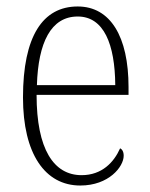

<svg xmlns="http://www.w3.org/2000/svg" viewBox="-20 -563 463 593"><path d="M228 10C316 10 362 -48 362 -82C362 -95 357 -102 351 -105C332 -62 295 -22 232 -22C146 -22 93 -102 93 -270H377V-294C377 -450 321 -543 220 -543C112 -543 51 -451 51 -262C51 -88 119 10 228 10ZM336 -300H94C98 -431 137 -512 220 -512C301 -512 335 -426 336 -300Z"/></svg>

Font: Noto Serif Georgian Condensed ExtraLight
Style: Regular
Weight: 200
Width: 3
Designer: Monotype Design Team, Akaki Razmadze
Foundry: Google LLC
Version: Version 2.003